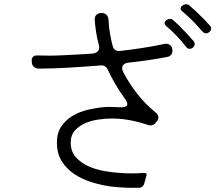

<svg xmlns="http://www.w3.org/2000/svg" viewBox="-20 -855 1040 904"><path d="M933 -707Q916 -726 899.5 -744Q883 -762 864 -779Q857 -785 851 -790.5Q845 -796 839 -801Q831 -807 830.5 -814.5Q830 -822 838 -828Q847 -835 856 -835Q865 -835 872 -829Q892 -812 910 -794.5Q928 -777 946 -759Q952 -752 957.5 -746Q963 -740 968 -735Q975 -727 974 -718.5Q973 -710 965 -704Q958 -698 950 -698Q941 -698 933 -707ZM637 29Q566 31 501 23Q457 17 412 3Q367 -11 330.5 -35Q294 -59 271 -95.5Q248 -132 248 -184Q248 -230 269.5 -261Q291 -292 324 -311Q357 -330 397 -339Q437 -348 474 -351Q491 -352 508 -351.5Q525 -351 542 -350Q602 -346 566 -393Q543 -425 523.5 -458Q504 -491 487 -528Q483 -537 474.5 -542.5Q466 -548 455 -547Q414 -544 374.5 -541Q335 -538 296 -536Q259 -534 225.5 -533Q192 -532 162 -532Q150 -532 141 -539Q132 -546 130 -558V-564Q127 -578 134.5 -586.5Q142 -595 156 -594Q183 -593 213.5 -593Q244 -593 278 -595Q312 -597 347 -598.5Q382 -600 417 -603Q435 -605 442.5 -616Q450 -627 445 -645Q437 -674 432.5 -703.5Q428 -733 426 -762Q425 -776 434 -785Q443 -794 457 -794H458Q473 -794 481.5 -785Q490 -776 491 -761Q494 -699 511 -637Q519 -612 545 -615Q597 -621 649.5 -629Q702 -637 753 -648Q767 -651 777.5 -645Q788 -639 791 -625V-624Q794 -610 787.5 -599.5Q781 -589 767 -587Q722 -578 676.5 -571.5Q631 -565 585 -560Q565 -558 558 -545.5Q551 -533 560 -516Q588 -462 626.5 -413Q665 -364 712 -326Q736 -306 718 -283L713 -277Q698 -259 676 -267Q634 -281 592 -289Q550 -297 506 -297Q479 -297 445.5 -292.5Q412 -288 382.5 -275.5Q353 -263 333 -241Q313 -219 313 -184Q313 -142 336.5 -115.5Q360 -89 395 -73Q430 -57 469.5 -50Q509 -43 542 -41Q598 -36 658 -41Q675 -41 669 -25Q665 -16 664 -7Q662 -2 661 2Q660 6 659 10Q654 27 637 29ZM856 -635Q851 -641 845.5 -647.5Q840 -654 834 -662Q823 -674 811.5 -686Q800 -698 789 -709Q781 -716 775 -721.5Q769 -727 763 -732Q747 -746 763 -760Q771 -766 779 -766Q790 -766 797 -759Q802 -754 808 -748.5Q814 -743 822 -736Q825 -733 828 -730Q831 -727 834 -723L858 -699Q866 -690 874.5 -680.5Q883 -671 891 -662Q898 -654 896.5 -645Q895 -636 887 -630Q880 -625 873 -625Q863 -625 856 -635Z"/></svg>

Font: Higure Gothic
Style: Regular
Weight: 400
Designer: Yoshimichi Ohira
Foundry: Positype
Version: Version 1.000